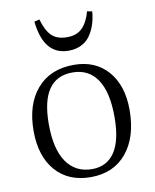

<svg xmlns="http://www.w3.org/2000/svg" viewBox="-86 -826 729 905"><g transform="rotate(-10 278.5 -373.0)"><path d="M275.9 -590.8Q157.2 -590.8 140.1 -753.9L165 -759.8Q180.7 -704.6 206.5 -679.7Q232.4 -654.8 279.8 -654.8Q326.7 -654.8 353 -681.6Q379.4 -708.5 393.1 -758.8L417 -753.9Q414.1 -719.7 404.8 -691.4Q395.5 -663.1 379.2 -639.9Q362.8 -616.7 336.4 -603.8Q310.1 -590.8 275.9 -590.8ZM275.9 14.2Q168.9 14.2 107.9 -55.7Q46.9 -125.5 46.9 -246.1Q46.9 -373.5 110.6 -447.3Q174.3 -521 287.1 -521Q390.1 -521 450 -452.4Q509.8 -383.8 509.8 -267.1Q509.8 -136.7 447.3 -61.3Q384.8 14.2 275.9 14.2ZM288.1 -22Q358.9 -22 396.5 -77.9Q434.1 -133.8 434.1 -246.1Q434.1 -365.2 393.1 -426Q352.1 -486.8 274.9 -486.8Q123 -486.8 123 -266.1Q123 -145.5 166.3 -83.7Q209.5 -22 288.1 -22Z"/></g></svg>

Font: Literata Light
Style: Regular
Weight: 300
Designer: Latin by Veronika Burian and Jose Scaglione. Greek by Irene Vlachou. Cyrillic by Vera Evstafieva.
Foundry: TypeTogether
Version: Version 3.021